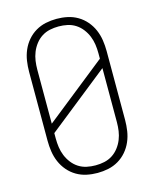

<svg xmlns="http://www.w3.org/2000/svg" viewBox="-113 -819 726 904"><g transform="rotate(-15 250.0 -367.5)"><path d="M250 8Q223 8 197 2.5Q171 -3 148 -16.5Q125 -30 107.5 -50.5Q90 -71 79.5 -95.5Q69 -120 65 -146.5Q61 -173 61 -200V-535Q61 -562 65 -588.5Q69 -615 79.5 -639.5Q90 -664 107.5 -684.5Q125 -705 148 -718.5Q171 -732 197 -737.5Q223 -743 250 -743Q277 -743 303 -737.5Q329 -732 352 -718.5Q375 -705 392.5 -684.5Q410 -664 420.5 -639.5Q431 -615 435 -588.5Q439 -562 439 -535V-200Q439 -173 435 -146.5Q431 -120 420.5 -95.5Q410 -71 392.5 -50.5Q375 -30 352 -16.5Q329 -3 303 2.5Q277 8 250 8ZM101 -272 399 -509V-535Q399 -557 396 -578Q393 -599 385 -619Q377 -639 363.5 -656.5Q350 -674 332 -685.5Q314 -697 293 -701.5Q272 -706 250 -706Q228 -706 207 -701.5Q186 -697 168 -685.5Q150 -674 136.5 -656.5Q123 -639 115 -619Q107 -599 104 -578Q101 -557 101 -535ZM250 -29Q272 -29 293 -33.5Q314 -38 332 -49.5Q350 -61 363.5 -78.5Q377 -96 385 -116Q393 -136 396 -157Q399 -178 399 -200V-463L101 -226V-200Q101 -178 104 -157Q107 -136 115 -116Q123 -96 136.5 -78.5Q150 -61 168 -49.5Q186 -38 207 -33.5Q228 -29 250 -29Z"/></g></svg>

Font: Iosevka Term Curly Extralight
Style: Regular
Weight: 200
Designer: Belleve Invis
Foundry: Belleve Invis
Version: Version 32.3.0